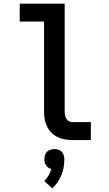

<svg xmlns="http://www.w3.org/2000/svg" viewBox="-20 -760 590 1042"><path d="M473 0H374Q353 0 332.5 -3.5Q312 -7 293 -16Q274 -25 259 -40Q244 -55 235 -74Q226 -93 222.5 -113.5Q219 -134 219 -155V-643H87V-740H331V-155Q331 -145 333 -134.5Q335 -124 340 -115.5Q345 -107 354.5 -102Q364 -97 374 -97H473ZM264 262 220 223Q234 209 243.5 192Q253 175 259 157Q250 155 242.5 150Q235 145 230 137.5Q225 130 223 121.5Q221 113 221 104Q221 93 224 82Q227 71 235 63.5Q243 56 253.5 52.5Q264 49 275 49Q286 49 296.5 52.5Q307 56 315 63.5Q323 71 326 82Q329 93 329 104Q329 126 325.5 147.5Q322 169 313.5 189.5Q305 210 292.5 228.5Q280 247 264 262Z"/></svg>

Font: Lode Term
Style: Bold
Weight: 700
Monospace: yes
Designer: Belleve Invis
Foundry: Belleve Invis
Version: Version 29.2.0